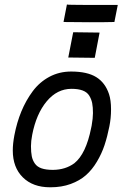

<svg xmlns="http://www.w3.org/2000/svg" viewBox="-20 -815 558 835"><path d="M492.2 -793.5 477.5 -719.2H469.2Q440.9 -718.3 370.6 -718.3Q297.9 -718.3 264.6 -719.2L256.3 -719.7L271 -795.4L279.8 -794.4Q311.5 -793.5 403.8 -793.5Q403.8 -793.5 483.9 -793.5ZM298.3 -674.8 413.1 -673.3 392.1 -563.5 276.9 -564.9ZM303.2 -105Q354 -145.5 376.5 -258.8Q377 -260.3 377.4 -263.2Q377.9 -266.1 378.4 -267.6Q384.3 -301.3 384.3 -323.2Q384.3 -349.1 380.9 -366.5Q377.4 -383.8 368.2 -398.9Q358.9 -414.1 339.6 -421.4Q320.3 -428.7 291 -428.7Q228.5 -428.7 183.1 -374.3Q137.7 -319.8 120.1 -229Q114.7 -201.2 114.7 -179.7Q114.7 -152.8 118.2 -135.5Q121.6 -118.2 131.6 -103.8Q141.6 -89.4 160.9 -82.8Q180.2 -76.2 210.4 -76.2Q264.6 -76.7 303.2 -105ZM198.7 -0.5H197.8Q123 -0.5 79.3 -43.7Q35.6 -86.9 35.6 -160.6Q35.6 -189.9 42.5 -226.6Q53.2 -282.7 73 -330.6Q92.8 -378.4 122.3 -418.2Q151.9 -458 194.8 -481Q237.8 -503.9 289.1 -503.9Q359.4 -503.9 398.4 -479.7Q437.5 -455.6 454.1 -405.8Q462.9 -379.4 462.9 -339.4Q462.9 -300.8 455.6 -265.1Q446.8 -220.7 434.6 -183.8Q422.4 -147 401.6 -112.1Q380.9 -77.1 353.8 -53.2Q326.7 -29.3 287.4 -14.9Q248 -0.5 199.7 -0.5Z"/></svg>

Font: Fantasque Sans Mono
Style: Italic
Weight: 400
Italic angle: -11°
Monospace: yes
Designer: Jany Belluz
Version: Version 1.8.0 ; ttfautohint (v1.8.2)